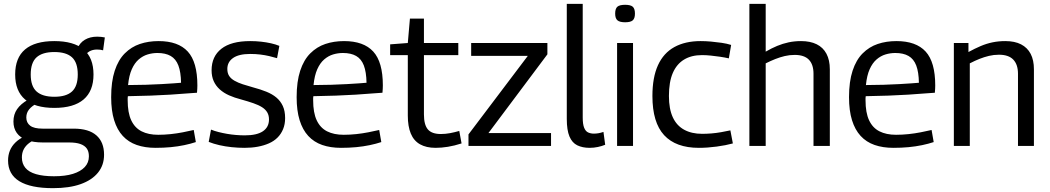

<svg xmlns="http://www.w3.org/2000/svg" viewBox="-20 -760 5468 1000"><path d="M256 220Q140 220 81 184Q22 148 22 76Q22 48 31.5 24.5Q41 1 60.5 -18Q80 -37 110 -51L164 -33Q140 -23 124.5 -9Q109 5 101.5 22Q94 39 94 60Q94 92 112 114Q130 136 167.5 147Q205 158 261 158Q320 158 360 145.5Q400 133 421.5 110Q443 87 443 54Q443 29 432 13.5Q421 -2 398.5 -10Q376 -18 340 -18H203Q154 -18 119.5 -30.5Q85 -43 67.5 -67.5Q50 -92 50 -127Q50 -164 69 -191.5Q88 -219 125 -240L173 -222Q146 -208 131.5 -190Q117 -172 117 -148Q117 -121 137 -105.5Q157 -90 202 -90H364Q442 -90 482 -55Q522 -20 522 46Q522 100 490.5 139Q459 178 400 199Q341 220 256 220ZM263 -198Q162 -198 110.5 -242Q59 -286 59 -372Q59 -459 110.5 -502.5Q162 -546 263 -546Q364 -546 415.5 -502.5Q467 -459 467 -372Q467 -286 415.5 -242Q364 -198 263 -198ZM263 -256Q325 -256 355 -283.5Q385 -311 385 -372Q385 -434 355 -461.5Q325 -489 263 -489Q201 -489 170.5 -461.5Q140 -434 140 -372Q140 -311 170.5 -283.5Q201 -256 263 -256ZM417 -460 382 -505Q395 -537 422 -553Q449 -569 486 -569Q497 -569 506.5 -568Q516 -567 526 -565L517 -498Q510 -500 502 -501Q494 -502 485 -502Q462 -502 445 -492Q428 -482 417 -460Z M790 10Q735 10 692 -5Q649 -20 619.5 -52Q590 -84 574.5 -134Q559 -184 559 -254Q559 -335 577.5 -391.5Q596 -448 630 -482Q664 -516 708.5 -531Q753 -546 806 -546Q908 -546 958 -491.5Q1008 -437 1008 -315Q1008 -309 1007.5 -298Q1007 -287 1006 -277Q985 -276 949.5 -273Q914 -270 867 -267Q820 -264 764 -262Q708 -260 646 -259Q645 -254 645 -249Q645 -244 645 -238Q645 -173 663.5 -133.5Q682 -94 717.5 -76Q753 -58 804 -58Q836 -58 869 -61.5Q902 -65 932.5 -71Q963 -77 989 -83L1000 -20Q973 -11 939.5 -4Q906 3 869 6.5Q832 10 790 10ZM647 -317Q695 -317 739.5 -318.5Q784 -320 821.5 -322Q859 -324 885 -326Q911 -328 923 -329Q922 -385 909 -419Q896 -453 869 -468.5Q842 -484 800 -484Q774 -484 749 -476.5Q724 -469 702.5 -450.5Q681 -432 666.5 -399.5Q652 -367 647 -317Z M1067 -21 1079 -85Q1096 -78 1117.5 -72.5Q1139 -67 1162 -63Q1185 -59 1209 -57Q1233 -55 1255 -55Q1318 -55 1349.5 -76.5Q1381 -98 1381 -138Q1381 -159 1372 -174.5Q1363 -190 1345 -201.5Q1327 -213 1299.5 -222.5Q1272 -232 1236 -242Q1201 -251 1173 -263.5Q1145 -276 1124.5 -294.5Q1104 -313 1093 -337.5Q1082 -362 1082 -394Q1082 -466 1133 -506Q1184 -546 1283 -546Q1312 -546 1339.5 -543Q1367 -540 1391.5 -534.5Q1416 -529 1435 -521L1423 -457Q1403 -463 1381.5 -468Q1360 -473 1335.5 -476Q1311 -479 1283 -479Q1224 -479 1194 -458Q1164 -437 1164 -401Q1164 -379 1173.5 -364.5Q1183 -350 1201.5 -339.5Q1220 -329 1244.5 -321Q1269 -313 1298 -305Q1336 -295 1367 -282.5Q1398 -270 1419.5 -252Q1441 -234 1453 -208Q1465 -182 1465 -145Q1465 -113 1454.5 -87.5Q1444 -62 1425.5 -43.5Q1407 -25 1381 -13.5Q1355 -2 1323 4Q1291 10 1254 10Q1220 10 1186.5 6.5Q1153 3 1122.5 -4Q1092 -11 1067 -21Z M1756 10Q1701 10 1658 -5Q1615 -20 1585.5 -52Q1556 -84 1540.5 -134Q1525 -184 1525 -254Q1525 -335 1543.5 -391.5Q1562 -448 1596 -482Q1630 -516 1674.5 -531Q1719 -546 1772 -546Q1874 -546 1924 -491.5Q1974 -437 1974 -315Q1974 -309 1973.5 -298Q1973 -287 1972 -277Q1951 -276 1915.5 -273Q1880 -270 1833 -267Q1786 -264 1730 -262Q1674 -260 1612 -259Q1611 -254 1611 -249Q1611 -244 1611 -238Q1611 -173 1629.5 -133.5Q1648 -94 1683.5 -76Q1719 -58 1770 -58Q1802 -58 1835 -61.5Q1868 -65 1898.5 -71Q1929 -77 1955 -83L1966 -20Q1939 -11 1905.5 -4Q1872 3 1835 6.5Q1798 10 1756 10ZM1613 -317Q1661 -317 1705.5 -318.5Q1750 -320 1787.5 -322Q1825 -324 1851 -326Q1877 -328 1889 -329Q1888 -385 1875 -419Q1862 -453 1835 -468.5Q1808 -484 1766 -484Q1740 -484 1715 -476.5Q1690 -469 1668.5 -450.5Q1647 -432 1632.5 -399.5Q1618 -367 1613 -317Z M2249 10Q2200 10 2167.5 -8.5Q2135 -27 2119.5 -64.5Q2104 -102 2104 -158V-473H2012V-529L2104 -536L2115 -663H2188V-536H2367V-473H2188V-164Q2188 -110 2208.5 -86Q2229 -62 2276 -62Q2300 -62 2324 -66.5Q2348 -71 2372 -78L2384 -13Q2347 -1 2313 4.5Q2279 10 2249 10Z M2420 0V-60L2729 -469H2434V-536H2831V-477L2524 -67H2850V0Z M3015 -740V-148Q3015 -113 3022.5 -94.5Q3030 -76 3043.5 -70Q3057 -64 3073 -64Q3084 -64 3096.5 -66Q3109 -68 3123 -73L3132 -6Q3115 1 3094 5.5Q3073 10 3051 10Q3014 10 2987 -3Q2960 -16 2946 -49Q2932 -82 2932 -141V-740Z M3236 -644Q3208 -644 3196 -654Q3184 -664 3184 -689Q3184 -715 3195.5 -725Q3207 -735 3236 -735Q3264 -735 3275.5 -725Q3287 -715 3287 -689Q3287 -664 3275.5 -654Q3264 -644 3236 -644ZM3194 0V-536H3277V0Z M3378 -260Q3378 -357 3407 -420.5Q3436 -484 3492.5 -515Q3549 -546 3629 -546Q3655 -546 3683 -543.5Q3711 -541 3738.5 -537Q3766 -533 3788 -526L3776 -456Q3754 -461 3730 -464.5Q3706 -468 3682 -470.5Q3658 -473 3636 -473Q3581 -473 3542.5 -449.5Q3504 -426 3484 -379.5Q3464 -333 3464 -260Q3464 -193 3484 -149.5Q3504 -106 3543 -84.5Q3582 -63 3637 -63Q3660 -63 3685 -65Q3710 -67 3735.5 -71.5Q3761 -76 3784 -81L3797 -13Q3761 -3 3712.5 3.5Q3664 10 3620 10Q3500 10 3439 -56Q3378 -122 3378 -260Z M3883 0V-740H3968V-491Q3999 -509 4028 -521Q4057 -533 4087.5 -539.5Q4118 -546 4152 -546Q4200 -546 4233.5 -529.5Q4267 -513 4284.5 -480Q4302 -447 4302 -399V0H4217V-376Q4217 -424 4193 -449Q4169 -474 4119 -474Q4092 -474 4067 -468Q4042 -462 4018 -452.5Q3994 -443 3968 -430V0Z M4633 10Q4578 10 4535 -5Q4492 -20 4462.5 -52Q4433 -84 4417.5 -134Q4402 -184 4402 -254Q4402 -335 4420.5 -391.5Q4439 -448 4473 -482Q4507 -516 4551.5 -531Q4596 -546 4649 -546Q4751 -546 4801 -491.5Q4851 -437 4851 -315Q4851 -309 4850.5 -298Q4850 -287 4849 -277Q4828 -276 4792.5 -273Q4757 -270 4710 -267Q4663 -264 4607 -262Q4551 -260 4489 -259Q4488 -254 4488 -249Q4488 -244 4488 -238Q4488 -173 4506.5 -133.5Q4525 -94 4560.5 -76Q4596 -58 4647 -58Q4679 -58 4712 -61.5Q4745 -65 4775.5 -71Q4806 -77 4832 -83L4843 -20Q4816 -11 4782.5 -4Q4749 3 4712 6.5Q4675 10 4633 10ZM4490 -317Q4538 -317 4582.5 -318.5Q4627 -320 4664.5 -322Q4702 -324 4728 -326Q4754 -328 4766 -329Q4765 -385 4752 -419Q4739 -453 4712 -468.5Q4685 -484 4643 -484Q4617 -484 4592 -476.5Q4567 -469 4545.5 -450.5Q4524 -432 4509.5 -399.5Q4495 -367 4490 -317Z M4948 0V-536H5024V-489Q5057 -507 5087.5 -520Q5118 -533 5149.5 -539.5Q5181 -546 5216 -546Q5265 -546 5298 -529Q5331 -512 5348 -479.5Q5365 -447 5365 -399V0H5282V-376Q5282 -424 5257.5 -449.5Q5233 -475 5183 -475Q5156 -475 5131 -469Q5106 -463 5082 -453.5Q5058 -444 5031 -430V0Z"/></svg>

Font: Georama ExtraCondensed Thin
Style: Regular
Weight: 400
Version: Version 1.001